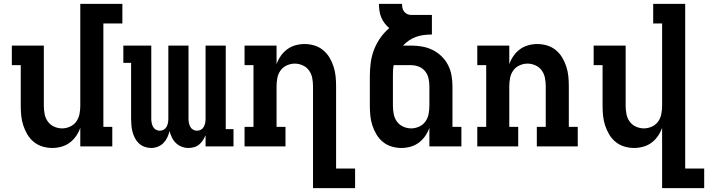

<svg xmlns="http://www.w3.org/2000/svg" viewBox="-20 -755 3651 990"><path d="M250 8Q224 8 199 0.5Q174 -7 154 -23.5Q134 -40 121 -62Q108 -84 100 -108.5Q92 -133 89.5 -158.5Q87 -184 87 -210V-419H41V-520H206V-210Q206 -189 210 -167.5Q214 -146 226.5 -128.5Q239 -111 259 -102Q279 -93 300 -93Q321 -93 341 -102Q361 -111 373.5 -128.5Q386 -146 390 -167.5Q394 -189 394 -210V-735H611V-634H513V-101H559V0H394V-96Q386 -73 372 -53Q358 -33 339 -19Q320 -5 296.5 1.5Q273 8 250 8Z M759 8Q742 8 725.5 2Q709 -4 696.5 -15.5Q684 -27 676 -42.5Q668 -58 663.5 -74.5Q659 -91 657.5 -108.5Q656 -126 656 -143V-431H616V-520H760V-143Q760 -132 762 -121.5Q764 -111 769 -101.5Q774 -92 783.5 -86.5Q793 -81 804 -81Q815 -81 824.5 -86.5Q834 -92 839 -101.5Q844 -111 846 -121.5Q848 -132 848 -143V-520H952V-143Q952 -132 954 -121.5Q956 -111 961 -101.5Q966 -92 975.5 -86.5Q985 -81 996 -81Q1007 -81 1016.5 -86.5Q1026 -92 1031 -101.5Q1036 -111 1038 -121.5Q1040 -132 1040 -143V-520H1144V-89H1184V0H1040V-58Q1034 -44 1026 -31.5Q1018 -19 1006.5 -9.5Q995 0 980.5 4Q966 8 951 8Q934 8 917 1.5Q900 -5 887 -17.5Q874 -30 866.5 -46Q859 -62 854 -79Q850 -62 842.5 -46Q835 -30 822.5 -17.5Q810 -5 793.5 1.5Q777 8 759 8Z M1594 215V-310Q1594 -331 1590 -352.5Q1586 -374 1573.5 -391.5Q1561 -409 1541 -418Q1521 -427 1500 -427Q1479 -427 1459 -418Q1439 -409 1426.5 -391.5Q1414 -374 1410 -352.5Q1406 -331 1406 -310V-101H1452V0H1241V-101H1287V-419H1241V-520H1406V-424Q1414 -447 1428 -467Q1442 -487 1461 -501Q1480 -515 1503.5 -521.5Q1527 -528 1550 -528Q1576 -528 1601 -520.5Q1626 -513 1646 -496.5Q1666 -480 1679 -458Q1692 -436 1700 -411.5Q1708 -387 1710.5 -361.5Q1713 -336 1713 -310V114H1811V215Z M2050 8Q2024 8 1999 0.5Q1974 -7 1954 -23.5Q1934 -40 1921 -62Q1908 -84 1900 -108.5Q1892 -133 1889.5 -158.5Q1887 -184 1887 -210V-363Q1887 -397 1891.5 -431.5Q1896 -466 1908.5 -498.5Q1921 -531 1941 -559.5Q1961 -588 1987 -610Q1974 -621 1963 -635.5Q1952 -650 1945.5 -666Q1939 -682 1936.5 -699.5Q1934 -717 1934 -735H2053Q2053 -724 2055 -714Q2057 -704 2063.5 -695.5Q2070 -687 2079.5 -682.5Q2089 -678 2100 -678H2207V-577Q2186 -577 2165.5 -574.5Q2145 -572 2125.5 -565Q2106 -558 2089 -546.5Q2072 -535 2058 -520H2100Q2128 -520 2156.5 -515Q2185 -510 2210.5 -497.5Q2236 -485 2256.5 -465Q2277 -445 2290 -420Q2303 -395 2308 -366.5Q2313 -338 2313 -310V-101H2359V0H2194V-96Q2186 -73 2172 -53Q2158 -33 2139 -19Q2120 -5 2096.5 1.5Q2073 8 2050 8ZM2100 -93Q2121 -93 2141 -102Q2161 -111 2173.5 -128.5Q2186 -146 2190 -167.5Q2194 -189 2194 -210V-310Q2194 -331 2189.5 -351Q2185 -371 2172.5 -387Q2160 -403 2140.5 -411Q2121 -419 2100 -419H2010Q2007 -405 2006.5 -391Q2006 -377 2006 -363V-210Q2006 -189 2010 -167.5Q2014 -146 2026.5 -128.5Q2039 -111 2059 -102Q2079 -93 2100 -93Z M2441 0V-101H2487V-419H2441V-520H2606V-424Q2614 -447 2628 -467Q2642 -487 2661 -501Q2680 -515 2703.5 -521.5Q2727 -528 2750 -528Q2776 -528 2801 -520.5Q2826 -513 2846 -496.5Q2866 -480 2879 -458Q2892 -436 2900 -411.5Q2908 -387 2910.5 -361.5Q2913 -336 2913 -310V-101H2959V0H2748V-101H2794V-310Q2794 -331 2790 -352.5Q2786 -374 2773.5 -391.5Q2761 -409 2741 -418Q2721 -427 2700 -427Q2679 -427 2659 -418Q2639 -409 2626.5 -391.5Q2614 -374 2610 -352.5Q2606 -331 2606 -310V-101H2652V0Z M3394 215V-96Q3386 -73 3372 -53Q3358 -33 3339 -19Q3320 -5 3296.5 1.5Q3273 8 3250 8Q3224 8 3199 0.5Q3174 -7 3154 -23.5Q3134 -40 3121 -62Q3108 -84 3100 -108.5Q3092 -133 3089.5 -158.5Q3087 -184 3087 -210V-419H3041V-520H3206V-210Q3206 -189 3210 -167.5Q3214 -146 3226.5 -128.5Q3239 -111 3259 -102Q3279 -93 3300 -93Q3321 -93 3341 -102Q3361 -111 3373.5 -128.5Q3386 -146 3390 -167.5Q3394 -189 3394 -210V-634H3348V-735H3513V114H3611V215Z"/></svg>

Font: Iosevka HT Extended
Style: Bold
Weight: 700
Width: 7
Monospace: yes
Designer: Belleve Invis
Foundry: Belleve Invis
Version: Version 32.3.0; ttfautohint (v1.8.4)